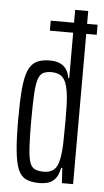

<svg xmlns="http://www.w3.org/2000/svg" viewBox="-54 -778 444 821"><g transform="rotate(5 168.0 -367.5)"><path d="M135 -645V-688H336V-645ZM146 8Q111 8 88.5 -3Q66 -14 54.5 -42.5Q43 -71 38 -123Q33 -175 33 -256Q33 -334 37.5 -385.5Q42 -437 54 -465.5Q66 -494 88 -506Q110 -518 146 -518Q171 -518 188 -511Q205 -504 216 -489Q227 -474 231 -450H235V-743H291V0H243L239 -65H234Q228 -33 214.5 -17.5Q201 -2 183.5 3Q166 8 146 8ZM162 -42Q189 -42 205 -56Q221 -70 227 -103Q233 -133 234 -172Q235 -211 235 -268Q235 -305 234 -337.5Q233 -370 229 -393Q222 -436 205 -452.5Q188 -469 158 -469Q135 -469 121.5 -461.5Q108 -454 101 -433Q94 -412 91.5 -369Q89 -326 89 -255Q89 -184 91.5 -141Q94 -98 101 -77Q108 -56 122.5 -49Q137 -42 162 -42Z"/></g></svg>

Font: Saira UltraCondensed
Style: Regular
Weight: 400
Width: 1
Designer: Hector Gatti with collaboration of the Omnibus-Type team
Foundry: Omnibus-Type
Version: Version 1.101